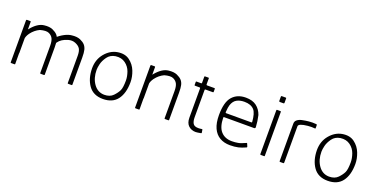

<svg xmlns="http://www.w3.org/2000/svg" viewBox="-23 -1317 3914 1999"><g transform="rotate(20 1934.5 -317.5)"><path d="M80 -16V-286Q83 -329 135 -404Q206 -490 276 -497Q333 -504 370 -488Q406 -472 424.5 -451.5Q443 -431 450 -400.5Q457 -370 457 -317V-16Q457 -10 450 -10H413Q407 -10 407 -16V-317Q407 -369 393 -397Q379 -425 347 -439.5Q315 -454 250 -436Q196 -411 158 -360Q131 -322 129 -288L130 -16Q131 -10 124 -10H86Q80 -10 80 -16ZM131 -135H80V-481Q80 -489 88 -489H126Q131 -489 131 -482ZM417 -411Q511 -491 582 -497Q638 -504 676 -488Q712 -472 730 -451.5Q748 -431 755.5 -401Q763 -371 763 -317V-16Q763 -10 756 -10H718Q712 -10 712 -16V-317Q712 -369 696.5 -394.5Q681 -420 643 -436Q605 -452 561 -439Q490 -418 459 -373Q449 -358 445 -347Z M1110 15Q1004 15 951 -59.5Q898 -134 897 -248Q897 -345 953.5 -413Q1010 -481 1087 -495Q1169 -509 1222 -469.5Q1275 -430 1299 -368.5Q1323 -307 1323 -248Q1323 -126 1270.5 -55.5Q1218 15 1110 15ZM1109 -31Q1172 -31 1206.5 -67Q1241 -103 1256.5 -136Q1272 -169 1272 -248Q1272 -292 1254.5 -342Q1237 -392 1193 -424.5Q1149 -457 1085 -449Q1027 -440 996.5 -397Q966 -354 956.5 -314.5Q947 -275 947 -248Q947 -157 991.5 -94.5Q1036 -32 1109 -31Z M1458 -16V-286Q1461 -329 1513 -404Q1584 -490 1654 -497Q1711 -504 1748 -488Q1784 -472 1802.5 -451.5Q1821 -431 1828 -401Q1835 -371 1835 -317V-16Q1835 -10 1828 -10H1791Q1785 -10 1785 -16V-317Q1785 -369 1771 -397Q1757 -425 1725 -439.5Q1693 -454 1628 -436Q1574 -411 1536 -360Q1509 -322 1507 -288L1508 -16Q1509 -10 1502 -10H1464Q1458 -10 1458 -16ZM1509 -135H1458V-481Q1458 -489 1466 -489H1504Q1509 -489 1509 -482Z M2025 -111V-435Q2025 -443 2018 -443H1966Q1960 -443 1960 -449V-483Q1960 -489 1966 -489H2018Q2026 -489 2025 -496V-564Q2025 -570 2031 -570H2070Q2076 -570 2075 -564V-497Q2076 -489 2083 -489H2164Q2172 -489 2171 -483V-449Q2171 -443 2164 -443H2083Q2075 -443 2075 -436V-134Q2075 -89 2090 -64.5Q2105 -40 2149 -40Q2168 -40 2183 -43Q2194 -46 2195 -39L2200 -9Q2202 -1 2194 0Q2152 8 2137 8Q2089 8 2057 -21.5Q2025 -51 2025 -111Z M2655 -291Q2648 -387 2617 -422Q2581 -462 2508 -462Q2458 -462 2423.5 -442.5Q2389 -423 2373 -375Q2365 -353 2361 -294Q2362 -285 2368 -285H2647Q2655 -285 2655 -291ZM2356 -232Q2358 -130 2400 -82Q2444 -31 2523 -31Q2560 -31 2591 -37Q2619 -41 2675 -67Q2680 -69 2682 -64L2695 -33Q2697 -26 2691 -23Q2645 -2 2610 6Q2569 15 2519 15Q2453 15 2405 -13Q2357 -41 2331 -97.5Q2305 -154 2305 -242Q2305 -385 2359 -446.5Q2413 -508 2508 -508Q2582 -508 2626.5 -474Q2671 -440 2691 -382Q2706 -317 2709 -255Q2710 -239 2694 -239H2362Q2356 -238 2356 -232Z M2845 -595V-643Q2846 -650 2851 -650H2897Q2903 -650 2903 -644V-595Q2903 -586 2896 -586H2853Q2845 -586 2845 -595ZM2849 -7V-492Q2849 -499 2856 -499H2894Q2899 -499 2899 -491V-6Q2899 0 2894 0H2856Q2849 0 2849 -7Z M3063 -8V-422Q3063 -448 3081 -463Q3102 -481 3137 -488Q3175 -496 3208 -499Q3231 -501 3247.5 -501Q3264 -501 3292 -499Q3298 -498 3298 -486V-457Q3298 -451 3291 -452Q3257 -456 3213 -452Q3113 -442 3113 -411V-9Q3113 0 3106 0H3068Q3063 0 3063 -8Z M3601 15Q3495 15 3442 -59.5Q3389 -134 3388 -248Q3388 -345 3444.5 -413Q3501 -481 3578 -495Q3660 -509 3713 -469.5Q3766 -430 3790 -368.5Q3814 -307 3814 -248Q3814 -126 3761.5 -55.5Q3709 15 3601 15ZM3600 -31Q3663 -31 3697.5 -67Q3732 -103 3747.5 -136Q3763 -169 3763 -248Q3763 -292 3745.5 -342Q3728 -392 3684 -424.5Q3640 -457 3576 -449Q3518 -440 3487.5 -397Q3457 -354 3447.5 -314.5Q3438 -275 3438 -248Q3438 -157 3482.5 -94.5Q3527 -32 3600 -31Z"/></g></svg>

Font: Vivano Light
Style: Regular
Weight: 300
Designer: Joe Prince, Josias Burgherr
Version: Version 2.064;September 19, 2022;FontCreator 14.0.0.2877 64-